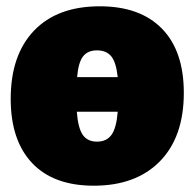

<svg xmlns="http://www.w3.org/2000/svg" viewBox="-20 -575 618 610"><path d="M297 -555Q425 -555 494.5 -484Q564 -413 564 -280Q564 -140 488 -62.5Q412 15 278 15Q150 15 82 -57Q14 -129 14 -261Q14 -400 88 -477.5Q162 -555 297 -555ZM288 -415Q259 -415 244 -396Q229 -377 225 -330H354Q349 -377 333.5 -396Q318 -415 288 -415ZM288 -125Q319 -125 334.5 -147Q350 -169 354 -220H224Q228 -168 243 -146.5Q258 -125 288 -125Z"/></svg>

Font: Bitter Black
Style: Regular
Weight: 900
Designer: Sol Matas, and Bitter project Authors
Foundry: Sol Matas
Version: Version 2.001